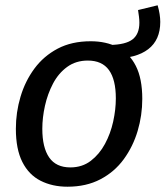

<svg xmlns="http://www.w3.org/2000/svg" viewBox="-20 -696 626 726"><path d="M235 10Q178 10 133.5 -12.5Q89 -35 64.5 -83.5Q40 -132 40 -209Q40 -271 57.5 -330Q75 -389 110 -436.5Q145 -484 198 -512Q251 -540 323 -540Q381 -540 425 -517.5Q469 -495 493.5 -447Q518 -399 518 -322Q518 -260 500.5 -201Q483 -142 448 -94Q413 -46 359.5 -18Q306 10 235 10ZM246 -63Q291 -63 323.5 -88Q356 -113 377 -152Q398 -191 408 -236.5Q418 -282 418 -324Q418 -395 392 -431Q366 -467 312 -467Q267 -467 234 -443Q201 -419 180.5 -380Q160 -341 150 -296Q140 -251 140 -209Q140 -138 166 -100.5Q192 -63 246 -63ZM410 -475 395 -526Q455 -527 481 -547Q507 -567 507 -610Q507 -621 505.5 -633Q504 -645 502 -658L576 -676Q581 -659 583.5 -643Q586 -627 586 -613Q586 -545 540.5 -510Q495 -475 410 -475Z"/></svg>

Font: Bitter Thin Medium
Style: Italic
Weight: 500
Italic angle: -9°
Version: Version 3.021